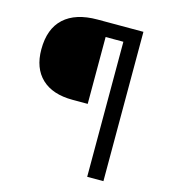

<svg xmlns="http://www.w3.org/2000/svg" viewBox="-104 -774 757 857"><g transform="rotate(15 274.0 -345.0)"><path d="M378 -624H296V-315H226Q133 -315 83 -362.5Q33 -410 33 -497Q33 -592 86.5 -641Q140 -690 241 -690H453V0H378Z"/></g></svg>

Font: Mozilla Text BETA
Style: Regular
Weight: 400
Designer: Studio DRAMA
Foundry: Studio DRAMA
Version: Version 0.100